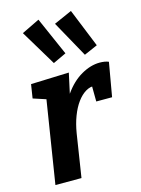

<svg xmlns="http://www.w3.org/2000/svg" viewBox="-125 -911 721 982"><g transform="rotate(-15 235.5 -420.0)"><path d="M43.2 0 123.2 -503.4 172.1 -416.3 45 -457.9 56.5 -530.9 258.3 -538 221.3 -368.2 177.8 -291.8Q196 -376.2 235.7 -432.6Q275.4 -489.1 325.5 -517.8Q375.6 -546.4 423.7 -546.4Q450.9 -546.4 470.7 -538.3L439.4 -358.8H355.6L354.8 -450.5L370.7 -438.4Q345.1 -441.1 320.8 -426.5Q296.4 -411.9 275.6 -383.5Q254.8 -355.1 239.7 -315.4Q224.5 -275.7 216.6 -227.2L181.2 0ZM197.1 -604.7 267 -637.5 178.2 -839.5 83.6 -793.5ZM361.3 -604.7 432.6 -635.9 350.2 -839.5 254.6 -797.2Z"/></g></svg>

Font: Bitter Thin
Style: Italic
Weight: 100
Italic angle: -9°
Designer: Sol Matas, and Bitter project Authors
Foundry: Sol Matas
Version: Version 2.002